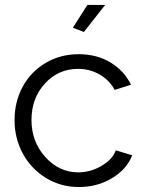

<svg xmlns="http://www.w3.org/2000/svg" viewBox="-20 -750 589 780"><path d="M320.8 -620.1 275.9 -637.2 335 -730H407.2ZM300.8 9.8Q226.6 9.8 166.3 -27.3Q106 -64.5 72.5 -126.5Q39.1 -188.5 39.1 -262.2Q39.1 -335.9 71.8 -397Q104.5 -458 164.6 -493.9Q224.6 -529.8 299.8 -529.8Q372.6 -529.8 428.2 -496.6Q483.9 -463.4 512.2 -405.8L445.8 -384.8Q424.3 -424.8 384.5 -447.5Q344.7 -470.2 296.9 -470.2Q216.8 -470.2 162.4 -410.6Q107.9 -351.1 107.9 -262.2Q107.9 -174.3 164.1 -112.1Q220.2 -49.8 297.9 -49.8Q347.7 -49.8 392.8 -76.4Q438 -103 450.2 -139.2L517.1 -119.1Q495.1 -62.5 435.3 -26.4Q375.5 9.8 300.8 9.8Z"/></svg>

Font: Rawline
Style: Regular
Weight: 400
Designer: Matt McInerney, Pablo Impallari, Rodrigo Fuenzalida
Foundry: Matt McInerney, Pablo Impallari, Rodrigo Fuenzalida
Version: Version 4.020;PS 004.020;hotconv 1.0.88;makeotf.lib2.5.64775